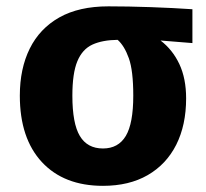

<svg xmlns="http://www.w3.org/2000/svg" viewBox="-20 -574 655 611"><path d="M325.1 -553.8Q386.7 -553.8 459.7 -551.3Q532.8 -548.7 592.3 -544.6V-436.9L490.8 -445.1Q529.2 -415.9 550.8 -370Q572.3 -324.1 572.3 -261Q572.3 -175.9 540.8 -113.3Q509.2 -50.8 450 -16.7Q390.8 17.4 307.7 17.4Q183.6 17.4 113.3 -58.2Q43.1 -133.8 43.1 -269.7Q43.1 -355.4 74.6 -419.2Q106.2 -483.1 168.7 -518.5Q231.3 -553.8 325.1 -553.8ZM210.3 -269.7Q210.3 -181 234.1 -141.3Q257.9 -101.5 307.7 -101.5Q356.4 -101.5 380.3 -141.3Q404.1 -181 404.1 -269.7Q404.1 -349.2 390 -388.7Q375.9 -428.2 354.4 -447.2Q306.2 -446.7 274.1 -432.1Q242.1 -417.4 226.2 -379.2Q210.3 -341 210.3 -269.7Z"/></svg>

Font: Fira Code
Style: Bold
Weight: 700
Monospace: yes
Designer: Carrois Corporate, Edenspiekermann AG, Nikita Prokopov
Foundry: Carrois Corporate, Edenspiekermann AG, Nikita Prokopov
Version: Version 6.000; ttfautohint (v1.8.2) -l 8 -r 50 -G 200 -x 14 